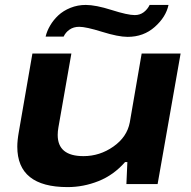

<svg xmlns="http://www.w3.org/2000/svg" viewBox="-20 -743 772 775"><path d="M164.1 -595.2Q169.4 -617.7 182.4 -639.9Q195.3 -662.1 215.3 -680.9Q235.4 -699.7 264.4 -711.4Q293.5 -723.1 326.2 -723.1Q366.2 -723.1 430.7 -702.6Q495.1 -682.1 523.9 -682.1Q544.9 -682.1 560.3 -693.8Q575.7 -705.6 584 -723.1H660.2Q649.9 -674.3 604.7 -634.3Q559.6 -594.2 495.1 -594.2Q457.5 -594.2 392.3 -614.5Q327.1 -634.8 299.8 -634.8Q276.9 -634.8 260.7 -623.5Q244.6 -612.3 236.8 -595.2ZM252.9 12.2Q49.8 12.2 49.8 -150.9Q49.8 -176.3 56.2 -211.9L110.8 -526.9H268.1L215.8 -229Q212.9 -212.4 212.9 -198.2Q212.9 -112.8 316.9 -112.8Q382.8 -112.8 437.7 -151.4Q492.7 -189.9 503.9 -249L551.8 -526.9H709L616.2 0H490.2L494.1 -88.9H484.9Q438.5 -36.1 377.7 -12Q316.9 12.2 252.9 12.2Z"/></svg>

Font: Archivo Expanded
Style: Bold Italic
Weight: 700
Width: 7
Italic angle: -10°
Designer: Hector Gatti
Foundry: Omnibus-Type
Version: Version 2.001